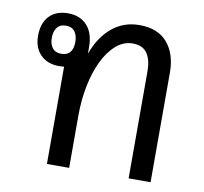

<svg xmlns="http://www.w3.org/2000/svg" viewBox="-67 -634 749 706"><g transform="rotate(10 307.0 -281.0)"><path d="M152 0V-363Q143 -362 133 -362Q90 -362 64 -388Q38 -414 38 -459Q38 -506 63 -532.5Q88 -559 133 -559Q178 -559 204 -530.5Q230 -502 230 -449V-428H231Q255 -492 298 -527Q341 -562 399 -562Q468 -562 503.5 -520.5Q539 -479 539 -409V0H457V-399Q457 -442 440.5 -466.5Q424 -491 385 -491Q352 -491 324 -466.5Q296 -442 276 -400.5Q256 -359 245.5 -306Q235 -253 235 -195V0ZM133 -408Q177 -408 177 -460Q177 -484 166 -498.5Q155 -513 133 -513Q111 -513 100 -498.5Q89 -484 89 -460Q89 -437 100 -422.5Q111 -408 133 -408Z"/></g></svg>

Font: Noto Sans Thai Looped SemiCond
Style: Regular
Weight: 400
Width: 4
Designer: Sasikarn Vongin, Ben Mitchell
Foundry: The Fontpad Ltd
Version: Version 1.001